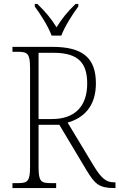

<svg xmlns="http://www.w3.org/2000/svg" viewBox="-20 -951 604 971"><path d="M241 -771H290C307 -816 347 -880 376 -918V-931H362C319 -889 294 -858 266 -813C238 -858 212 -889 169 -931H156V-918C184 -880 225 -816 241 -771ZM43 0H264V-25H235C186 -25 175 -35 175 -108V-320H280L417 -91C460 -20 481 0 558 0H564V-29H556C516 -29 492 -51 456 -109L322 -331C399 -353 465 -409 465 -529C465 -657 400 -714 245 -714H43V-689H72C120 -689 132 -679 132 -606V-108C132 -35 120 -25 72 -25H43ZM243 -349H175V-684H251C380 -684 421 -629 421 -528C421 -414 359 -349 243 -349Z"/></svg>

Font: Noto Serif Hebrew SemiCondensed ExtraLight
Style: Regular
Weight: 200
Width: 4
Designer: Monotype Design Team
Foundry: Monotype Imaging Inc.
Version: Version 2.004